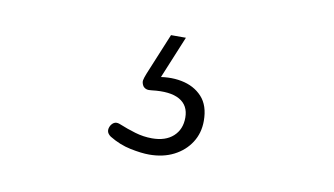

<svg xmlns="http://www.w3.org/2000/svg" viewBox="-41 -77 728 419"><g transform="rotate(10 322.5 132.5)"><path d="M307 265Q290 265 265.5 260Q241 255 218 241Q211 236 210 230Q209 224 213 217Q217 211 222 209.5Q227 208 234 211Q251 218 269.5 223.5Q288 229 307 229Q337 229 354 213.5Q371 198 371 172Q371 145 350 133Q329 121 288 126Q281 127 276.5 125.5Q272 124 269 120Q265 113 266 107.5Q267 102 271 92L309 0H342L297 109L287 97Q320 89 348.5 94.5Q377 100 394.5 119Q412 138 412 172Q412 199 398.5 220Q385 241 361.5 253Q338 265 307 265Z"/></g></svg>

Font: Playwrite BR Thin
Style: Regular
Weight: 250
Version: Version 1.003